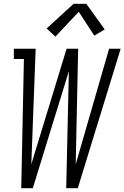

<svg xmlns="http://www.w3.org/2000/svg" viewBox="-20 -992 656 1012"><path d="M92 0 106 -681H53V-735H168L145 -126L331 -735H392L379 -126L555 -735H616L390 0H329L343 -617L153 0ZM272 -799 226 -842 368 -972H435L532 -837L477 -804L395 -930Z"/></svg>

Font: Iosevka QP Light
Style: Italic
Weight: 300
Italic angle: -9°
Designer: Belleve Invis
Foundry: Belleve Invis
Version: Version 20.0.0; ttfautohint (v1.8.4)